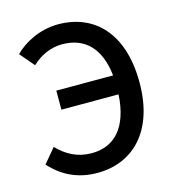

<svg xmlns="http://www.w3.org/2000/svg" viewBox="-112 -845 871 954"><g transform="rotate(-15 323.0 -368.0)"><path d="M180 -336H474C464 -168 388 -88 270 -88C197 -88 142 -119 95 -167L33 -93C95 -24 173 14 273 14C453 14 590 -113 590 -367C590 -620 459 -750 273 -750C180 -750 96 -706 48 -657L111 -583C153 -623 206 -649 267 -649C384 -649 457 -576 472 -434H180Z"/></g></svg>

Font: Noto Sans JP Medium
Style: Regular
Weight: 500
Designer: Ryoko NISHIZUKA 西塚涼子 (kana, bopomofo & ideographs); Paul D. Hunt (Latin, Greek & Cyrillic); Sandoll Communications 산돌커뮤니
Foundry: Adobe
Version: Version 2.004;hotconv 1.0.118;makeotfexe 2.5.65603